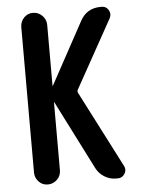

<svg xmlns="http://www.w3.org/2000/svg" viewBox="-53 -772 605 814"><g transform="rotate(-5 250.0 -365.0)"><path d="M63.5 -55.7V-673.8Q63.5 -697.3 79.1 -713.9Q94.7 -730.5 117.7 -730.5Q140.6 -730.5 157.2 -713.9Q173.8 -697.3 173.8 -673.8V-416V-415Q175.8 -415 175.8 -416L319.3 -679.7Q346.7 -729.5 403.3 -730.5H411.1Q429.7 -730.5 439.5 -713.9Q449.2 -697.3 440.4 -679.7L279.3 -389.6Q275.4 -383.8 279.3 -375L446.3 -49.8Q455.1 -33.2 444.8 -16.6Q434.6 0 416 0H407.2Q380.9 0 358.4 -14.2Q335.9 -28.3 324.2 -50.8L175.8 -343.8Q175.8 -344.7 173.8 -344.7V-343.8V-55.7Q173.8 -32.2 157.2 -16.1Q140.6 0 117.7 0Q94.7 0 79.1 -16.6Q63.5 -33.2 63.5 -55.7Z"/></g></svg>

Font: Rounded Mgen+ 1m medium
Style: Regular
Weight: 500
Designer: [Source Han Sans]
Ryoko NISHIZUKA  (kana & ideographs); Paul D. Hunt (Latin, Greek & Cyrillic); Wenlong ZHANG  (bopomofo
Version: Version 1.059.20150602